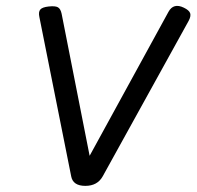

<svg xmlns="http://www.w3.org/2000/svg" viewBox="-20 -605 651 636"><path d="M110.4 -548.8 215.8 -21Q221.7 10.7 262.7 10.7Q302.7 10.7 320.3 -21L604.5 -535.2Q613.3 -551.3 609.9 -561.3Q606.4 -571.3 588.9 -579.6Q554.7 -596.2 538.1 -565.9L276.9 -88.9L184.1 -559.6Q180.7 -575.7 171.9 -580.8Q163.1 -585.9 141.1 -583.5Q119.6 -581.1 113.3 -573.2Q106.9 -565.4 110.4 -548.8Z"/></svg>

Font: Courier Prime Code
Style: Italic
Weight: 400
Italic angle: -10°
Designer: Alan Dague-Greene
Foundry: Quote-Unquote Apps
Version: Version 3.18